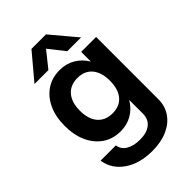

<svg xmlns="http://www.w3.org/2000/svg" viewBox="-266 -815 1113 1113"><g transform="rotate(-45 290.0 -259.0)"><path d="M218.5 -716H337.5L469 -559.5H356L279 -657L201 -559.5H87ZM532.5 -500V10.5Q532.5 66.5 503.2 109Q474 151.5 421 175Q368 198.5 297 198.5Q191.5 198.5 123.5 151Q55.5 103.5 43.5 25.5H169Q173.5 61 206 81.2Q238.5 101.5 292.5 101.5Q348 101.5 379 76.5Q410 51.5 410 6V-106Q384 -61.5 342 -36.8Q300 -12 247 -12Q184.5 -12 137.8 -43.5Q91 -75 65 -131.5Q39 -188 39 -264Q39 -339 65 -395.2Q91 -451.5 137.8 -482.8Q184.5 -514 247 -514Q300 -514 342 -489.2Q384 -464.5 410 -420.5V-500ZM163.5 -264Q163.5 -195 196.2 -157Q229 -119 287.5 -119Q346 -119 378 -157Q410 -195 410 -264Q410 -332 378 -370.2Q346 -408.5 287.5 -408.5Q229 -408.5 196.2 -370.2Q163.5 -332 163.5 -264Z"/></g></svg>

Font: Overused Grotesk SemiBold
Style: Regular
Weight: 610
Version: Version 0.004